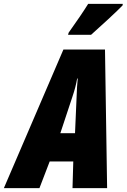

<svg xmlns="http://www.w3.org/2000/svg" viewBox="-78 -973 655 993"><path d="M250 -717H465L476 0H297L301 -138H179L126 0H-58ZM310 -284 318 -468Q320 -529 324 -567H321Q314 -524 296 -471L234 -284ZM277 -804Q344 -898 378 -953H557L556 -945Q536 -924 481 -873Q426 -822 393 -793H274Z"/></svg>

Font: Noto Sans UI CondBlack
Style: Italic
Weight: 900
Width: 3
Italic angle: -12°
Designer: Monotype Design Team
Foundry: Monotype Imaging Inc.
Version: Version 1.001